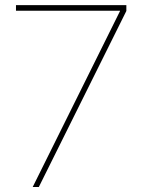

<svg xmlns="http://www.w3.org/2000/svg" viewBox="-20 -748 569 768"><path d="M110.8 0 460 -703.6V-705.1H43.9V-727.5H485.4V-704.1L135.3 0Z"/></svg>

Font: Inter 24pt Thin
Style: Regular
Weight: 250
Designer: Rasmus Andersson
Foundry: rsms
Version: Version 4.001;git-66647c0bb